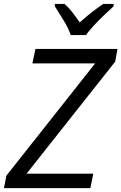

<svg xmlns="http://www.w3.org/2000/svg" viewBox="-30 -965 623 985"><path d="M-9.8 0 2.9 -64 458 -639.6H136.2L151.9 -713.9H572.8L561 -648.9L106.4 -74.2H448.7L433.6 0ZM333 -785.2Q319.8 -822.8 294.9 -862.8Q270 -902.8 251.5 -932.6V-944.8H300.8Q320.8 -928.2 340.6 -902.8Q360.4 -877.4 378.9 -850.1Q442.4 -906.7 499.5 -944.8H553.2L552.7 -932.6Q535.2 -917 507.6 -890.6Q480 -864.3 453.1 -835.9Q426.3 -807.6 411.6 -785.2Z"/></svg>

Font: Open Sans
Style: Italic
Weight: 400
Italic angle: -12°
Designer: Monotype Design Team
Foundry: Monotype Imaging Inc.
Version: Version 3.000; ttfautohint (v1.8.4)